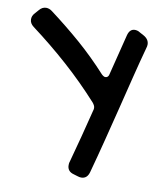

<svg xmlns="http://www.w3.org/2000/svg" viewBox="-155 -572 697 810"><g transform="rotate(10 193.5 -167.0)"><path d="M-60.1 -418Q-77.1 -430.7 -77.1 -448.2Q-77.1 -455.1 -74.7 -461.7Q-72.3 -468.3 -65.9 -475.1L-51.8 -491.2Q-39.1 -506.8 -22 -506.8Q-16.1 -506.8 -9.5 -504.6Q-2.9 -502.4 3.9 -497.1Q72.3 -445.8 135.5 -390.9Q198.7 -335.9 257.8 -271Q267.1 -262.2 273.9 -262.2Q287.1 -262.2 290 -279.8L333 -451.2Q340.3 -480 362.8 -480Q367.7 -480 373.3 -478.5Q378.9 -477.1 384.8 -473.1L401.9 -463.9Q425.8 -450.7 425.8 -428.2Q425.8 -420.9 422.9 -412.1Q406.2 -351.1 389.4 -283.4Q372.6 -215.8 355 -144.8Q337.4 -73.7 318.8 -1Q300.3 71.8 280.8 143.1Q272.9 172.9 247.1 172.9Q239.7 172.9 231 169.9L214.8 165Q199.7 161.1 192.9 152.3Q186 143.6 186 130.9Q186 127.9 186.3 124Q186.5 120.1 188 116.2Q203.6 58.1 218.8 1Q233.9 -56.2 248 -113.8Q249 -117.2 249.5 -119.6Q250 -122.1 250 -125Q250 -130.9 247.3 -136.2Q244.6 -141.6 240.2 -147Q171.4 -223.1 96.4 -290Q21.5 -356.9 -60.1 -418Z"/></g></svg>

Font: Gochi Hand
Style: Regular
Weight: 400
Designer: Juan Pablo del Peral
Foundry: Juan Pablo del Peral
Version: Version 1.001